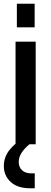

<svg xmlns="http://www.w3.org/2000/svg" viewBox="-20 -770 274 1025"><path d="M63 0V-547.5H170.5V0ZM70 -624V-750H165V-624ZM140 235Q74 235 37.2 201.5Q0.5 168 0.5 116Q0.5 69.5 30 31.5Q59.5 -6.5 115 -39.5H137.5V0Q110 22.5 95 46Q80 69.5 80 94.5Q80 122.5 97.8 139Q115.5 155.5 147.5 155.5H165.5V235Z"/></svg>

Font: Mohave Light SemiBold
Style: Regular
Weight: 600
Version: Version 2.003